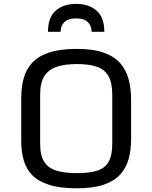

<svg xmlns="http://www.w3.org/2000/svg" viewBox="-20 -972 795 1002"><path d="M381.8 10.7Q293.5 10.7 236.6 -7.3Q179.7 -25.4 147.9 -58.3Q116.2 -91.3 103.5 -136.7Q90.8 -182.1 90.8 -237.3V-459.5Q90.8 -515.6 103.3 -562.5Q115.7 -609.4 147.5 -644Q179.2 -678.7 236.1 -697.8Q293 -716.8 381.8 -716.8Q467.3 -716.8 522.5 -696.8Q577.6 -676.8 608.4 -640.9Q639.2 -605 651.6 -557.1Q664.1 -509.3 664.1 -453.1V-244.1Q664.1 -189.9 651.6 -143.3Q639.2 -96.7 608.2 -62.3Q577.1 -27.8 522 -8.5Q466.8 10.7 381.8 10.7ZM381.8 -68.4Q444.8 -68.4 485.6 -80.8Q526.4 -93.3 546.1 -126.5Q565.9 -159.7 565.9 -222.2V-477.5Q565.9 -540.5 545.9 -575.2Q525.9 -609.9 485.1 -623.8Q444.3 -637.7 381.8 -637.7Q319.8 -637.7 276.9 -623.8Q233.9 -609.9 211.7 -575.2Q189.5 -540.5 189.5 -477.5V-222.2Q189.5 -159.7 211.4 -126.5Q233.4 -93.3 276.4 -80.8Q319.3 -68.4 381.8 -68.4ZM377.4 -951.7Q443.4 -951.7 483.9 -916.5Q524.4 -881.3 524.4 -806.2H458Q458 -837.9 438.2 -856.9Q418.5 -876 377.4 -876Q335.9 -876 316.2 -856.9Q296.4 -837.9 296.4 -806.2H230.5Q230.5 -881.3 270.8 -916.5Q311 -951.7 377.4 -951.7Z"/></svg>

Font: Monda
Style: Regular
Weight: 400
Designer: Vernon Adams
Foundry: Vernon Adams
Version: Version 2.100; ttfautohint (v1.8.3)